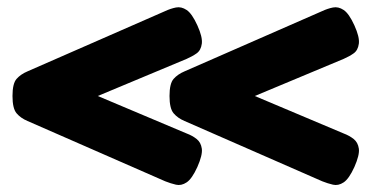

<svg xmlns="http://www.w3.org/2000/svg" viewBox="-20 -517 1041 538"><path d="M533 -49Q518 -16 503 -6Q488 4 473 0.5Q458 -3 443 -9L57 -178Q38 -186 26.5 -199.5Q15 -213 15 -248Q15 -283 26.5 -296Q38 -309 57 -317L443 -486Q458 -493 473 -496Q488 -499 503 -489Q518 -479 533 -446Q548 -413 545.5 -394.5Q543 -376 531 -367.5Q519 -359 503 -352L254 -248L503 -143Q519 -137 531 -127.5Q543 -118 545.5 -100.5Q548 -83 533 -49ZM973 -49Q958 -16 943 -6Q928 4 913 0.5Q898 -3 883 -9L497 -178Q478 -186 466.5 -199.5Q455 -213 455 -248Q455 -283 466.5 -296Q478 -309 497 -317L883 -486Q898 -493 913 -496Q928 -499 943 -489Q958 -479 973 -446Q988 -413 985.5 -394.5Q983 -376 971 -367.5Q959 -359 943 -352L694 -248L943 -143Q959 -137 971 -127.5Q983 -118 985.5 -100.5Q988 -83 973 -49Z"/></svg>

Font: Fredoka Expanded
Style: Bold
Weight: 700
Width: 7
Designer: Ben Nathan
Foundry: Milena B. Brandão, Ben Nathan
Version: Version 2.001